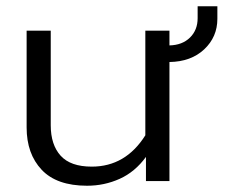

<svg xmlns="http://www.w3.org/2000/svg" viewBox="-20 -578 739 613"><path d="M65 -171V-480H142V-178Q142 -116 173.5 -81Q205 -46 273 -46Q381 -46 444 -146V-480H521V-433Q562 -434 586.5 -458Q611 -482 611 -520V-558H674V-518Q674 -460 632 -420.5Q590 -381 521 -380V0H446V-77Q411 -29 362 -7Q313 15 258 15Q161 15 113 -36Q65 -87 65 -171Z"/></svg>

Font: Prompt Light
Style: Regular
Weight: 300
Designer: Katatrad Team
Foundry: CadsonDemak
Version: Version 1.001